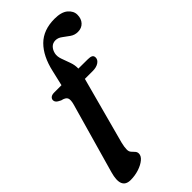

<svg xmlns="http://www.w3.org/2000/svg" viewBox="-288 -781 1041 1041"><g transform="rotate(-45 232.0 -261.0)"><path d="M50.5 -408.5Q50.5 -419.5 59.2 -426.8Q68 -434 85.5 -434H141L161.5 -522Q182.5 -615.5 232.8 -665.5Q283 -715.5 369 -715.5Q421 -715.5 446.8 -693.8Q472.5 -672 472.5 -643Q472.5 -612.5 455 -593.8Q437.5 -575 408.5 -575Q384.5 -575 365 -588.5Q345.5 -602 327.5 -615.8Q309.5 -629.5 290 -629.5Q269.5 -629.5 256.2 -616.2Q243 -603 238 -581.5Q233.5 -561.5 242.2 -536.8Q251 -512 260.8 -485.5Q270.5 -459 269.5 -433L342 -432.5Q359.5 -432.5 369 -427.5Q378.5 -422.5 378.5 -409Q378.5 -392 361 -380.2Q343.5 -368.5 315.5 -368.5H255L151.5 16Q144.5 44 144.5 63.5Q144.5 78 152.2 87Q160 96 168 104.2Q176 112.5 176 125Q176 143 156.8 159Q137.5 175 107 185Q76.5 195 43 195Q-30.5 195 -1 91L113.5 -312.5Q122 -343 115.8 -357Q109.5 -371 81.5 -377Q62.5 -386 56.5 -393.2Q50.5 -400.5 50.5 -408.5Z"/></g></svg>

Font: Fraunces 9pt S000 SemiBold
Style: Italic
Weight: 600
Italic angle: -16°
Version: Version 1.000; ttfautohint (v1.8.3)